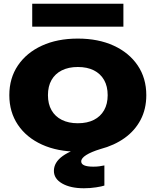

<svg xmlns="http://www.w3.org/2000/svg" viewBox="-20 -794 832 1026"><path d="M516.4 2.6Q467.4 17.6 440.7 34.5Q414 51.4 414 68.6Q414 96.6 478.8 96.6Q495.4 96.6 510.1 94.8Q524.8 93 537.8 90V197.6Q524.8 202.2 493.4 207.1Q462 212 428.4 212Q356.6 212 312.3 186.6Q268 161.2 268 119.2Q268 73.6 315.2 39.6Q362.4 5.6 455.8 -16.4L442.8 14.8Q431 15.8 419.7 16.1Q408.4 16.4 397.2 16.4Q287.6 16.4 204.6 -21.2Q121.6 -58.8 75.7 -127Q29.8 -195.2 29.8 -285.4Q29.8 -376.2 75.7 -444.2Q121.6 -512.2 203.9 -550Q286.2 -587.8 395.8 -587.8Q505.4 -587.8 587.7 -550Q670 -512.2 715.9 -444.2Q761.8 -376.2 761.8 -285.4Q761.8 -211.4 731.3 -153.5Q700.8 -95.6 645.7 -56.3Q590.6 -17 516.4 2.6ZM236.2 -285.4Q236.2 -238.6 255.3 -205Q274.4 -171.4 310.4 -153.4Q346.4 -135.4 395.8 -135.4Q446.2 -135.4 481.7 -153.4Q517.2 -171.4 536.3 -205Q555.4 -238.6 555.4 -285.4Q555.4 -332.8 536.3 -366.4Q517.2 -400 481.7 -418Q446.2 -436 395.8 -436Q346.4 -436 310.4 -418Q274.4 -400 255.3 -366.4Q236.2 -332.8 236.2 -285.4ZM152.2 -651.6V-774.2H639.4V-651.6Z"/></svg>

Font: Unbounded
Style: Regular
Weight: 400
Designer: Luke Prowse, Jean-Baptiste Morizot, Fátima Lázaro, Florian Runge
Foundry: NaN
Version: Version 1.701;gftools[0.9.28.dev5+ged2979d]